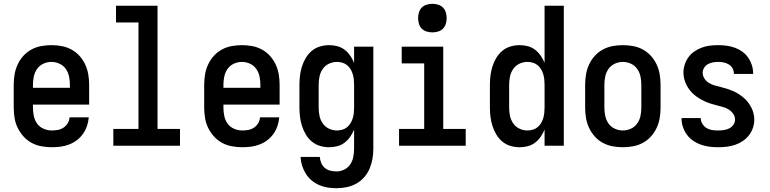

<svg xmlns="http://www.w3.org/2000/svg" viewBox="-20 -765 4040 1008"><path d="M252 8Q225 8 197.5 3Q170 -2 146 -15Q122 -28 103.5 -48.5Q85 -69 73 -93.5Q61 -118 56.5 -145.5Q52 -173 52 -200V-320Q52 -347 56.5 -374Q61 -401 72.5 -426Q84 -451 102.5 -471.5Q121 -492 145 -505Q169 -518 196 -523Q223 -528 250 -528Q277 -528 304 -523Q331 -518 355 -505Q379 -492 397.5 -471.5Q416 -451 427.5 -426Q439 -401 443.5 -374Q448 -347 448 -320V-216H153V-200Q153 -178 157.5 -156Q162 -134 175 -116Q188 -98 209 -89Q230 -80 252 -80Q268 -80 284 -83Q300 -86 313.5 -95Q327 -104 335.5 -118Q344 -132 345 -149H446Q444 -125 436.5 -103Q429 -81 415.5 -62Q402 -43 383.5 -29Q365 -15 343 -6.5Q321 2 298 5Q275 8 252 8ZM347 -304V-320Q347 -342 342.5 -363.5Q338 -385 325.5 -403Q313 -421 292.5 -430.5Q272 -440 250 -440Q228 -440 207.5 -430.5Q187 -421 174.5 -403Q162 -385 157.5 -363.5Q153 -342 153 -320V-304Z M575 0V-88H707V-647H589V-735H807V-88H925V0Z M1252 8Q1225 8 1197.5 3Q1170 -2 1146 -15Q1122 -28 1103.5 -48.5Q1085 -69 1073 -93.5Q1061 -118 1056.5 -145.5Q1052 -173 1052 -200V-320Q1052 -347 1056.5 -374Q1061 -401 1072.5 -426Q1084 -451 1102.5 -471.5Q1121 -492 1145 -505Q1169 -518 1196 -523Q1223 -528 1250 -528Q1277 -528 1304 -523Q1331 -518 1355 -505Q1379 -492 1397.5 -471.5Q1416 -451 1427.5 -426Q1439 -401 1443.5 -374Q1448 -347 1448 -320V-216H1153V-200Q1153 -178 1157.5 -156Q1162 -134 1175 -116Q1188 -98 1209 -89Q1230 -80 1252 -80Q1268 -80 1284 -83Q1300 -86 1313.5 -95Q1327 -104 1335.5 -118Q1344 -132 1345 -149H1446Q1444 -125 1436.5 -103Q1429 -81 1415.5 -62Q1402 -43 1383.5 -29Q1365 -15 1343 -6.5Q1321 2 1298 5Q1275 8 1252 8ZM1347 -304V-320Q1347 -342 1342.5 -363.5Q1338 -385 1325.5 -403Q1313 -421 1292.5 -430.5Q1272 -440 1250 -440Q1228 -440 1207.5 -430.5Q1187 -421 1174.5 -403Q1162 -385 1157.5 -363.5Q1153 -342 1153 -320V-304Z M1747 223Q1723 223 1700 219.5Q1677 216 1655.5 206.5Q1634 197 1616 182Q1598 167 1585.5 147Q1573 127 1566 104.5Q1559 82 1558 59H1659Q1660 75 1666.5 90.5Q1673 106 1685.5 116.5Q1698 127 1714 131Q1730 135 1747 135Q1768 135 1788 125Q1808 115 1819.5 97Q1831 79 1835 57.5Q1839 36 1839 15V-85Q1831 -65 1818.5 -47Q1806 -29 1789 -16Q1772 -3 1751 2.5Q1730 8 1708 8Q1684 8 1660 1Q1636 -6 1617 -22Q1598 -38 1585.5 -59Q1573 -80 1565.5 -103.5Q1558 -127 1555 -151.5Q1552 -176 1552 -200V-320Q1552 -344 1555 -368.5Q1558 -393 1565.5 -416.5Q1573 -440 1585.5 -461Q1598 -482 1617 -498Q1636 -514 1660 -521Q1684 -528 1708 -528Q1730 -528 1751 -522.5Q1772 -517 1789 -504Q1806 -491 1818.5 -473Q1831 -455 1839 -435V-520H1940V15Q1940 42 1935.5 68.5Q1931 95 1920.5 120Q1910 145 1892 165.5Q1874 186 1850.5 199Q1827 212 1800.5 217.5Q1774 223 1747 223ZM1749 -80Q1763 -80 1777 -84Q1791 -88 1802 -97Q1813 -106 1820.5 -118.5Q1828 -131 1832 -144.5Q1836 -158 1837.5 -172Q1839 -186 1839 -200V-320Q1839 -334 1837.5 -348Q1836 -362 1832 -375.5Q1828 -389 1820.5 -401.5Q1813 -414 1802 -423Q1791 -432 1777 -436Q1763 -440 1749 -440Q1727 -440 1707 -430.5Q1687 -421 1674.5 -403Q1662 -385 1657.5 -363.5Q1653 -342 1653 -320V-200Q1653 -178 1657.5 -156.5Q1662 -135 1674.5 -117Q1687 -99 1707 -89.5Q1727 -80 1749 -80Z M2075 0V-88H2207V-432H2089V-520H2307V-88H2425V0ZM2250 -595Q2235 -595 2220 -599.5Q2205 -604 2194.5 -614.5Q2184 -625 2179.5 -640Q2175 -655 2175 -670Q2175 -685 2179.5 -700Q2184 -715 2194.5 -725.5Q2205 -736 2220 -740.5Q2235 -745 2250 -745Q2265 -745 2280 -740.5Q2295 -736 2305.5 -725.5Q2316 -715 2320.5 -700Q2325 -685 2325 -670Q2325 -655 2320.5 -640Q2316 -625 2305.5 -614.5Q2295 -604 2280 -599.5Q2265 -595 2250 -595Z M2708 8Q2684 8 2660 1Q2636 -6 2617 -22Q2598 -38 2585.5 -59Q2573 -80 2565.5 -103.5Q2558 -127 2555 -151.5Q2552 -176 2552 -200V-320Q2552 -344 2555 -368.5Q2558 -393 2565.5 -416.5Q2573 -440 2585.5 -461Q2598 -482 2617 -498Q2636 -514 2660 -521Q2684 -528 2708 -528Q2730 -528 2751 -522.5Q2772 -517 2789 -504Q2806 -491 2818.5 -473Q2831 -455 2839 -435V-735H2940V0H2839V-85Q2831 -65 2818.5 -47Q2806 -29 2789 -16Q2772 -3 2751 2.5Q2730 8 2708 8ZM2749 -80Q2763 -80 2777 -84Q2791 -88 2802 -97Q2813 -106 2820.5 -118.5Q2828 -131 2832 -144.5Q2836 -158 2837.5 -172Q2839 -186 2839 -200V-320Q2839 -334 2837.5 -348Q2836 -362 2832 -375.5Q2828 -389 2820.5 -401.5Q2813 -414 2802 -423Q2791 -432 2777 -436Q2763 -440 2749 -440Q2727 -440 2707 -430.5Q2687 -421 2674.5 -403Q2662 -385 2657.5 -363.5Q2653 -342 2653 -320V-200Q2653 -178 2657.5 -156.5Q2662 -135 2674.5 -117Q2687 -99 2707 -89.5Q2727 -80 2749 -80Z M3250 8Q3223 8 3196 3Q3169 -2 3145 -15Q3121 -28 3102.5 -48.5Q3084 -69 3072.5 -94Q3061 -119 3056.5 -146Q3052 -173 3052 -200V-320Q3052 -347 3056.5 -374Q3061 -401 3072.5 -426Q3084 -451 3102.5 -471.5Q3121 -492 3145 -505Q3169 -518 3196 -523Q3223 -528 3250 -528Q3277 -528 3304 -523Q3331 -518 3355 -505Q3379 -492 3397.5 -471.5Q3416 -451 3427.5 -426Q3439 -401 3443.5 -374Q3448 -347 3448 -320V-200Q3448 -173 3443.5 -146Q3439 -119 3427.5 -94Q3416 -69 3397.5 -48.5Q3379 -28 3355 -15Q3331 -2 3304 3Q3277 8 3250 8ZM3250 -80Q3272 -80 3292.5 -89.5Q3313 -99 3325.5 -117Q3338 -135 3342.5 -156.5Q3347 -178 3347 -200V-320Q3347 -342 3342.5 -363.5Q3338 -385 3325.5 -403Q3313 -421 3292.5 -430.5Q3272 -440 3250 -440Q3228 -440 3207.5 -430.5Q3187 -421 3174.5 -403Q3162 -385 3157.5 -363.5Q3153 -342 3153 -320V-200Q3153 -178 3157.5 -156.5Q3162 -135 3174.5 -117Q3187 -99 3207.5 -89.5Q3228 -80 3250 -80Z M3749 8Q3726 8 3703.5 5Q3681 2 3659.5 -5.5Q3638 -13 3619 -26Q3600 -39 3586.5 -57.5Q3573 -76 3565.5 -98Q3558 -120 3558 -143V-145H3659V-144Q3659 -129 3667.5 -115Q3676 -101 3689 -93Q3702 -85 3717.5 -82.5Q3733 -80 3749 -80Q3764 -80 3779 -82Q3794 -84 3807.5 -90.5Q3821 -97 3830 -109.5Q3839 -122 3839 -137Q3839 -154 3829 -168Q3819 -182 3805 -190.5Q3791 -199 3775 -203.5Q3759 -208 3743 -212Q3727 -216 3711 -221Q3695 -226 3680 -233Q3665 -240 3651 -248.5Q3637 -257 3624 -268Q3611 -279 3601 -292Q3591 -305 3583.5 -320Q3576 -335 3572 -351Q3568 -367 3568 -384Q3568 -405 3575 -426.5Q3582 -448 3595 -465.5Q3608 -483 3626.5 -495.5Q3645 -508 3665.5 -515.5Q3686 -523 3707.5 -525.5Q3729 -528 3751 -528Q3773 -528 3795 -525Q3817 -522 3838 -514.5Q3859 -507 3877 -494Q3895 -481 3907.5 -463Q3920 -445 3927 -423.5Q3934 -402 3934 -380V-377H3833V-378Q3833 -393 3826 -406Q3819 -419 3806.5 -426.5Q3794 -434 3780 -437Q3766 -440 3751 -440Q3737 -440 3723 -437.5Q3709 -435 3697 -428.5Q3685 -422 3677 -409.5Q3669 -397 3669 -383Q3669 -367 3678.5 -352.5Q3688 -338 3702 -329.5Q3716 -321 3732 -316.5Q3748 -312 3764.5 -308Q3781 -304 3796.5 -299Q3812 -294 3827.5 -287.5Q3843 -281 3857 -272Q3871 -263 3883.5 -252.5Q3896 -242 3906.5 -228.5Q3917 -215 3924.5 -200.5Q3932 -186 3936 -169.5Q3940 -153 3940 -137Q3940 -114 3932.5 -92.5Q3925 -71 3911 -53.5Q3897 -36 3878 -23.5Q3859 -11 3837.5 -4Q3816 3 3793.5 5.5Q3771 8 3749 8Z"/></svg>

Font: Iosevka Curly Semibold
Style: Regular
Weight: 600
Monospace: yes
Designer: Belleve Invis
Foundry: Belleve Invis
Version: Version 22.1.2; ttfautohint (v1.8.4)